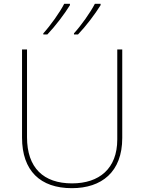

<svg xmlns="http://www.w3.org/2000/svg" viewBox="-20 -972 752 1002"><path d="M505 -945V-952H475C452 -907 402 -837 366 -798V-792H387C429 -836 476 -898 505 -945ZM345 -945V-952H315C292 -907 242 -837 206 -798V-792H227C269 -836 316 -898 345 -945ZM618 -252V-714H592V-244C592 -92 498 -15 356 -15C207 -15 121 -96 121 -256V-714H95V-254C95 -81 190 10 355 10C510 10 618 -74 618 -252Z"/></svg>

Font: Noto Sans Gurmukhi UI Thin
Style: Regular
Weight: 100
Designer: Jelle Bosma - Monotype Design Team
Foundry: Monotype Imaging Inc.
Version: Version 2.004